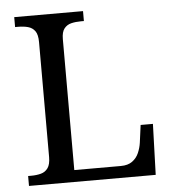

<svg xmlns="http://www.w3.org/2000/svg" viewBox="-52 -761 726 809"><g transform="rotate(-5 311.5 -357.0)"><path d="M38 0V-42H51Q74 -42 92.5 -47Q111 -52 122 -67.5Q133 -83 133 -114V-600Q133 -632 122 -647Q111 -662 92.5 -667Q74 -672 51 -672H38V-714H329V-672H316Q294 -672 275.5 -667.5Q257 -663 245.5 -648.5Q234 -634 234 -604V-50H431Q461 -50 479.5 -63.5Q498 -77 507 -98Q516 -119 519 -140L529 -215H581L574 0Z"/></g></svg>

Font: Noto Serif Telugu
Style: Regular
Weight: 400
Designer: Jelle Bosma - Monotype Design Team
Foundry: Monotype Imaging Inc.
Version: Version 2.003